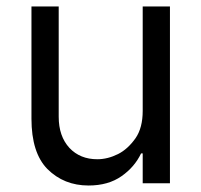

<svg xmlns="http://www.w3.org/2000/svg" viewBox="-20 -565 621 592"><path d="M504 -545V0H420V-92H415Q395 -50 355 -22Q314 7 253 7Q177 7 126 -44Q77 -94 77 -199V-545H161V-205Q161 -145 194 -109Q227 -74 280 -74Q312 -74 344 -90Q374 -105 398 -139Q420 -171 420 -223V-545Z"/></svg>

Font: Sinter
Style: Regular
Weight: 400
Foundry: Adobe & rsms
Version: Version 1.000